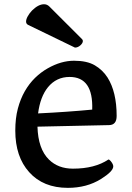

<svg xmlns="http://www.w3.org/2000/svg" viewBox="-20 -884 630 913"><path d="M52.7 0ZM52.7 -262.7Q52.7 -321.8 64.9 -367.7Q77.1 -413.6 97.9 -450Q118.7 -486.3 146.7 -513.7Q174.8 -541 207 -559.1Q270.5 -595.2 332 -595.2Q393.6 -595.2 430.7 -573.5Q467.8 -551.8 491.2 -515.6Q534.7 -446.8 534.7 -332.5Q534.7 -290 499 -289.1L158.2 -281.7Q161.1 -175.8 212.9 -125Q256.8 -82 326.7 -82Q430.7 -82 495.6 -125.5Q500 -125.5 506.3 -118.2Q518.6 -103.5 518.6 -92.8Q518.6 -69.3 460 -32.7Q392.6 9.3 302.7 9.3Q185.5 9.3 118.7 -65.4Q52.7 -138.7 52.7 -262.7ZM161.1 -344.7Q301.8 -351.6 418.5 -362.8Q423.8 -518.1 311 -518.1Q248 -518.1 208 -469.2Q171.4 -424.3 161.1 -344.7ZM113.8 -765.6Q104 -770.5 104 -781.5Q104 -792.5 112.1 -806.9Q120.1 -821.3 132.3 -834Q162.6 -863.8 189.5 -863.8Q204.1 -863.8 214.8 -853L370.6 -697.3Q374 -693.8 374 -689Q374 -684.1 371.1 -679Q368.2 -673.8 362.8 -668.9Q350.6 -657.7 336.4 -657.7Z"/></svg>

Font: Quando
Style: Regular
Weight: 400
Version: Version 1.002